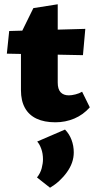

<svg xmlns="http://www.w3.org/2000/svg" viewBox="-20 -562 445 898"><path d="M239 10Q187 10 151 -7Q115 -24 96.5 -57.5Q78 -91 78 -140V-406L136 -524L250 -542V-176Q250 -145 263.5 -130.5Q277 -116 302 -116Q315 -116 333 -120.5Q351 -125 364 -133L400 -60Q369 -25 327.5 -7.5Q286 10 239 10ZM368 -304 12 -311 23 -417 379 -427ZM214 316 153 268Q169 248 175 225Q181 202 181 183Q181 156 173 134Q165 112 154 100L284 44Q304 64 314.5 92Q325 120 325 151Q325 199 293 243.5Q261 288 214 316Z"/></svg>

Font: Ysabeau Infant Black
Style: Regular
Weight: 900
Designer: Christian Thalmann (Catharsis Fonts)
Version: Version 2.001;gftools[0.9.30]; featfreeze: ss01,ss02,lnum